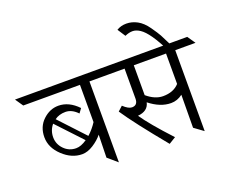

<svg xmlns="http://www.w3.org/2000/svg" viewBox="-202 -1142 1632 1371"><g transform="rotate(-20 614.0 -456.5)"><path d="M483 -615V0L411 -62L415 -235Q387 -200 343 -172Q299 -144 258 -144Q179 -144 111.5 -207.5Q44 -271 44 -350Q44 -429 96.5 -478.5Q149 -528 214 -528Q294 -528 362 -457L338 -424Q295 -469 246.5 -469Q198 -469 164 -444L343 -252Q382 -287 411 -332V-615H-20L-61 -675H596L637 -615ZM232 -199Q269 -199 314 -230L136 -420Q103 -380 103 -328Q103 -276 140.5 -237.5Q178 -199 232 -199Z M979 -270Q898 -270 816 -335Q803 -273 725 -266Q780 -184 921 -32L869 0Q682 -227 606 -341L641 -373Q679 -337 706 -337Q750 -337 750 -388V-615H558L518 -675H1248L1289 -615H1135V0L1065 -51L1067 -301Q1027 -270 979 -270ZM820 -615V-388Q881 -336 942 -336Q1022 -336 1065 -384V-615Z M797 -893Q829 -913 871 -913Q913 -913 953 -891.5Q993 -870 1027.5 -821Q1062 -772 1075 -748Q1088 -724 1103 -692.5Q1118 -661 1120 -659Q1122 -655 1125 -647L1088 -630Q1011 -788 950 -828Q921 -847 894 -847Q867 -847 836 -833Z"/></g></svg>

Font: Halant
Style: Regular
Weight: 400
Designer: Hitesh Malaviya (Devanagari), Satya Rajpurohit (Latin)
Foundry: Indian Type Foundry
Version: Version 1.101;PS 1.0;hotconv 1.0.78;makeotf.lib2.5.61930; tt